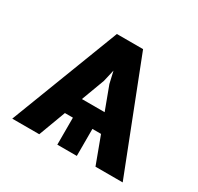

<svg xmlns="http://www.w3.org/2000/svg" viewBox="-119 -662 823 800"><g transform="rotate(30 292.5 -261.5)"><path d="M237.8 -215.8H347.2L305.7 -327.1L292.5 -384.3L279.3 -327.1ZM379.4 -129.9H337.9V0H244.1V-129.9H205.6L157.2 0H27.3L228.5 -523.4H354.5L558.6 0H427.7Z"/></g></svg>

Font: Pretendard SemiBold
Style: Regular
Weight: 600
Designer: Base glyphs from Inter by Rasmus Andersson; Hangeul glyphs from Noto Sans CJK(Source Han Sans) by Jang Soo-young and Kan
Foundry: Kil Hyung-jin
Version: Version 1.309